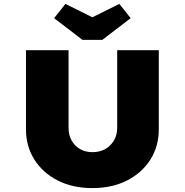

<svg xmlns="http://www.w3.org/2000/svg" viewBox="-20 -957 946 983"><path d="M453 6Q352 6 275.5 -33Q199 -72 156 -140Q113 -208 113 -295V-700H331V-302Q331 -266 346.5 -238Q362 -210 389.5 -194Q417 -178 453 -178Q491 -178 519 -194Q547 -210 563.5 -238Q580 -266 580 -302V-700H793V-295Q793 -208 750 -140Q707 -72 630.5 -33Q554 6 453 6ZM402 -753 257 -864 315 -937 468 -861H438L591 -937L649 -864L504 -753Z"/></svg>

Font: Lexend Exa Black
Style: Regular
Weight: 900
Designer: Bonnie Shaver-Troup, Thomas Jockin
Foundry: Lexend
Version: Version 1.007